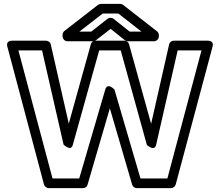

<svg xmlns="http://www.w3.org/2000/svg" viewBox="-20 -946 1136 991"><path d="M786 -199 897 -686H1020L844 -25H705L571 -483C571 -483 535 -524 523 -483L389 -25H251L75 -686H197L308 -200C308 -200 346 -161 356 -199L492 -686H603L738 -198C738 -198 777 -161 786 -199ZM760 -307 646 -718C643 -729 633 -736 622 -736H473C462 -736 452 -729 449 -718L335 -308L242 -717C240 -728 229 -736 217 -736H42C9 -736 17 -708 18 -705L207 6C209 15 220 25 232 25H408C419 25 429 18 432 7L547 -387L662 7C665 17 675 25 686 25H863C873 25 884 17 887 6L1077 -705C1086 -737 1055 -736 1052 -736H877C866 -736 856 -729 853 -717ZM710 -783H649L566 -849C557 -856 543 -855 535 -849L451 -783H390L510 -876H591ZM800 -764C800 -770 797 -779 791 -784L615 -921C611 -924 606 -926 600 -926H502C497 -926 490 -924 486 -921L312 -786C307 -782 303 -774 303 -766V-758C303 -747 313 -733 328 -733H460C465 -733 471 -735 475 -738L551 -797L625 -738C629 -735 635 -733 641 -733H775C786 -733 800 -743 800 -758Z"/></svg>

Font: Asimov
Style: XWidOu
Weight: 500
Designer: Google
Version: Version 2.000980; 2014